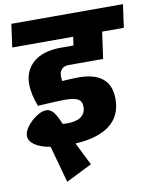

<svg xmlns="http://www.w3.org/2000/svg" viewBox="-98 -770 863 1064"><g transform="rotate(-10 334.0 -238.0)"><path d="M260 -361Q260 -351 262 -335Q321 -339 355 -339Q536 -339 536 -186Q536 -91 469 -39.5Q402 12 275 19L339 147L193 220L136 13Q77 3 47 -19Q17 -41 17 -69Q17 -94 39 -122.5Q61 -151 91.5 -171Q122 -191 146 -191Q171 -191 189 -167Q207 -143 224 -100L249 -99Q301 -99 327.5 -118.5Q354 -138 354 -174Q354 -206 331.5 -218Q309 -230 258 -230Q213 -230 106 -223Q79 -294 79 -349Q79 -426 133 -472Q187 -518 287 -518H358L365 -566H22L40 -696H668L650 -566H528L507 -416H313Q288 -416 274 -401.5Q260 -387 260 -361Z"/></g></svg>

Font: FiraGO Heavy
Style: Italic
Weight: 900
Italic angle: -8°
Designer: bBox Type GmbH
Foundry: bBox Type GmbH
Version: Version 1.001